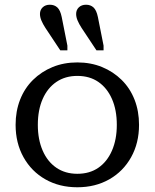

<svg xmlns="http://www.w3.org/2000/svg" viewBox="-20 -782 654 812"><path d="M394 -710 418 -589V-569H388L325 -664Q314 -681 308 -695.5Q302 -710 302 -723Q302 -740 313.5 -751Q325 -762 344 -762Q363 -762 375.5 -750.5Q388 -739 394 -710ZM241 -710 265 -589V-569H235L172 -664Q161 -681 155 -695.5Q149 -710 149 -723Q149 -740 160.5 -751Q172 -762 191 -762Q210 -762 222.5 -750.5Q235 -739 241 -710ZM568 -254Q568 -177 534.5 -117Q501 -57 442 -23.5Q383 10 307 10Q231 10 172 -23.5Q113 -57 79.5 -117Q46 -177 46 -254Q46 -312 65 -360.5Q84 -409 119.5 -444Q155 -479 202.5 -498.5Q250 -518 307 -518Q364 -518 411.5 -498.5Q459 -479 494.5 -444Q530 -409 549 -360.5Q568 -312 568 -254ZM140 -254Q140 -192 160.5 -145Q181 -98 218.5 -72.5Q256 -47 307 -47Q359 -47 396 -72.5Q433 -98 453.5 -145Q474 -192 474 -254Q474 -317 453.5 -363.5Q433 -410 396 -435.5Q359 -461 307 -461Q256 -461 218.5 -435.5Q181 -410 160.5 -363.5Q140 -317 140 -254Z"/></svg>

Font: Roboto Serif 20pt
Style: Regular
Weight: 400
Designer: Greg Gazdowicz
Foundry: Commercial Type
Version: Version 1.008